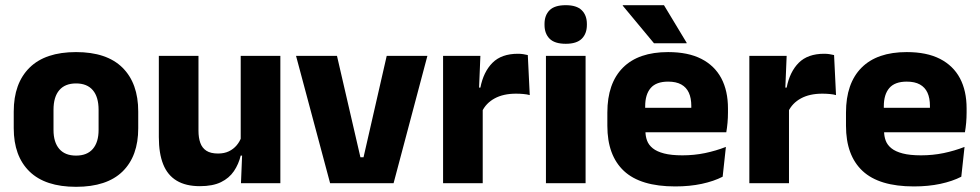

<svg xmlns="http://www.w3.org/2000/svg" viewBox="-20 -707 3782 741"><path d="M273.5 14Q154.5 14 93.8 -45.2Q33 -104.5 33 -212V-276.5Q33 -385.5 94 -445.8Q155 -506 273.5 -506Q392 -506 452.8 -445.8Q513.5 -385.5 513.5 -276.5V-212Q513.5 -104.5 453 -45.2Q392.5 14 273.5 14ZM273.5 -106.5Q316 -106.5 338.2 -132.2Q360.5 -158 360.5 -205.5V-283Q360.5 -333 338.2 -359Q316 -385 273.5 -385Q231 -385 208.8 -359Q186.5 -333 186.5 -283V-205.5Q186.5 -158 208.8 -132.2Q231 -106.5 273.5 -106.5Z M746 -491.5V-202.5Q746 -175.5 753 -155.8Q760 -136 776.5 -125.2Q793 -114.5 821.5 -114.5Q845.5 -114.5 863.2 -123Q881 -131.5 893.2 -146Q905.5 -160.5 911.5 -178L935 -106.5H909Q901 -73.5 882.8 -46.5Q864.5 -19.5 832.8 -4Q801 11.5 751.5 11.5Q697 11.5 661.8 -9.8Q626.5 -31 609.8 -73Q593 -115 593 -178V-491.5ZM1062 -491.5V0H910L915 -123L909 -137V-491.5Z M1383 -100 1472.5 -491.5H1629.5L1499 0H1254L1122.5 -491.5H1280.5L1371 -100Z M1840 -276 1798 -369H1834Q1846 -430 1880.8 -464.8Q1915.5 -499.5 1979 -499.5Q1990 -499.5 1999.2 -498Q2008.5 -496.5 2017 -494.5L2024.5 -340Q2014 -343 2000 -344.2Q1986 -345.5 1971.5 -345.5Q1922.5 -345.5 1889 -327.2Q1855.5 -309 1840 -276ZM1690 0V-491.5H1834L1827.5 -334.5L1843 -332.5V0Z M2087 0V-491.5H2240V0ZM2163.5 -538Q2120.5 -538 2101 -557.8Q2081.5 -577.5 2081.5 -611V-614.5Q2081.5 -648 2101 -667.5Q2120.5 -687 2163.5 -687Q2205.5 -687 2225.2 -667.5Q2245 -648 2245 -614.5V-611Q2245 -577 2225.2 -557.5Q2205.5 -538 2163.5 -538Z M2586 12.5Q2452 12.5 2388 -47.2Q2324 -107 2324 -221.5V-272.5Q2324 -385.5 2384 -445.8Q2444 -506 2558.5 -506Q2635.5 -506 2686.8 -479.8Q2738 -453.5 2763.8 -405Q2789.5 -356.5 2789.5 -288.5V-272Q2789.5 -253 2787.8 -233.2Q2786 -213.5 2783 -196.5H2645Q2647 -225.5 2647.5 -251.2Q2648 -277 2648 -298Q2648 -328.5 2638.5 -349.2Q2629 -370 2609.2 -381Q2589.5 -392 2558.5 -392Q2512.5 -392 2491.2 -367.2Q2470 -342.5 2470 -297V-252L2471 -235.5V-200.5Q2471 -181.5 2477.2 -164.5Q2483.5 -147.5 2499.2 -134.8Q2515 -122 2542.8 -114.8Q2570.5 -107.5 2613.5 -107.5Q2659 -107.5 2701 -116.2Q2743 -125 2781.5 -140L2769 -25Q2735 -7.5 2688.5 2.5Q2642 12.5 2586 12.5ZM2405 -196.5V-291H2752V-196.5ZM2542.5 -687 2630 -542V-540H2504L2383.5 -685V-687Z M3022 -276 2980 -369H3016Q3028 -430 3062.8 -464.8Q3097.5 -499.5 3161 -499.5Q3172 -499.5 3181.2 -498Q3190.5 -496.5 3199 -494.5L3206.5 -340Q3196 -343 3182 -344.2Q3168 -345.5 3153.5 -345.5Q3104.5 -345.5 3071 -327.2Q3037.5 -309 3022 -276ZM2872 0V-491.5H3016L3009.5 -334.5L3025 -332.5V0Z M3507 12.5Q3373 12.5 3309 -47.2Q3245 -107 3245 -221.5V-272.5Q3245 -385.5 3305 -445.8Q3365 -506 3479.5 -506Q3556.5 -506 3607.8 -479.8Q3659 -453.5 3684.8 -405Q3710.5 -356.5 3710.5 -288.5V-272Q3710.5 -253 3708.8 -233.2Q3707 -213.5 3704 -196.5H3566Q3568 -225.5 3568.5 -251.2Q3569 -277 3569 -298Q3569 -328.5 3559.5 -349.2Q3550 -370 3530.2 -381Q3510.5 -392 3479.5 -392Q3433.5 -392 3412.2 -367.2Q3391 -342.5 3391 -297V-252L3392 -235.5V-200.5Q3392 -181.5 3398.2 -164.5Q3404.5 -147.5 3420.2 -134.8Q3436 -122 3463.8 -114.8Q3491.5 -107.5 3534.5 -107.5Q3580 -107.5 3622 -116.2Q3664 -125 3702.5 -140L3690 -25Q3656 -7.5 3609.5 2.5Q3563 12.5 3507 12.5ZM3326 -196.5V-291H3673V-196.5Z"/></svg>

Font: Anek Gujarati Medium
Style: Bold
Weight: 700
Version: Version 1.003